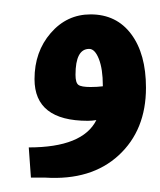

<svg xmlns="http://www.w3.org/2000/svg" viewBox="-20 -247 223 267"><path d="M23 0 20 -42Q95 -42 114 -80Q108 -79 102 -79Q28 -79 28 -137Q28 -175 50.5 -201Q73 -227 106 -227Q142 -227 162.5 -199.5Q183 -172 183 -125Q183 -66 145 -31Q107 4 43 0ZM85 -143Q85 -132 89 -129Q93 -126 106 -126Q115 -126 123 -127V-128Q123 -151 117.5 -165Q112 -179 104 -179Q85 -179 85 -143Z"/></svg>

Font: Noto Sans Living
Style: Regular
Weight: 400
Designer: Monotype Design Team
Foundry: Monotype Imaging Inc.
Version: Version 2.013; ttfautohint (v1.8.4.7-5d5b)